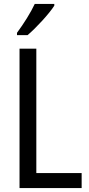

<svg xmlns="http://www.w3.org/2000/svg" viewBox="-20 -963 457 983"><path d="M258 -934V-943H158C137 -898 103 -844 67 -795V-783H121C164 -819 233 -894 258 -934ZM80 0H398V-77H166V-714H80Z"/></svg>

Font: Noto Sans Sinhala Condensed
Style: Regular
Weight: 400
Width: 3
Designer: Jelle Bosma - Monotype Design Team
Foundry: Monotype Imaging Inc.
Version: Version 2.006